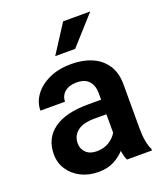

<svg xmlns="http://www.w3.org/2000/svg" viewBox="-139 -845 816 949"><g transform="rotate(-20 268.5 -370.0)"><path d="M368.2 0Q358.9 -19 354 -50.8Q332 -25.9 298.1 -8.1Q264.2 9.8 216.3 9.8Q165 9.8 124.5 -10.7Q84 -31.2 60.5 -66.9Q37.1 -102.5 37.1 -147.9Q37.1 -231 99.4 -276.4Q161.6 -321.8 280.3 -321.8H349.1V-356Q349.1 -396 328.1 -419.7Q307.1 -443.4 263.2 -443.4Q224.1 -443.4 201.2 -423.8Q178.2 -404.3 178.2 -373.5H48.8Q48.8 -417.5 76.2 -454.8Q103.5 -492.2 153.3 -515.1Q203.1 -538.1 270.5 -538.1Q330.6 -538.1 377.7 -517.8Q424.8 -497.6 451.9 -456.8Q479 -416 479 -355V-124.5Q479 -48.8 499.5 -8.3V0ZM242.7 -89.4Q281.7 -89.4 309.6 -107.7Q337.4 -126 349.1 -148.4V-245.1H286.6Q225.6 -245.1 196 -221.2Q166.5 -197.3 166.5 -158.2Q166.5 -128.4 186.8 -108.9Q207 -89.4 242.7 -89.4ZM209.5 -601.6 305.2 -750H447.8L314.5 -601.6Z"/></g></svg>

Font: Vazirmatn FD SemiBold
Style: Regular
Weight: 600
Designer: Saber Rastikerdar
Foundry: Saber Rastikerdar
Version: Version 33.001